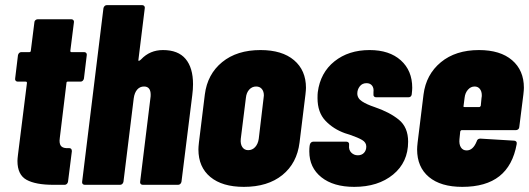

<svg xmlns="http://www.w3.org/2000/svg" viewBox="-20 -720 2061 748"><path d="M294 -402H244Q239 -402 239 -397L213 -183L212 -172Q212 -155 220.5 -148.5Q229 -142 245 -143H249Q260 -143 260 -131L245 -12Q244 -7 240.5 -3.5Q237 0 232 0H188Q119 0 83.5 -19.5Q48 -39 48 -93Q48 -101 50 -117L85 -397Q85 -402 80 -402H49Q44 -402 41 -405.5Q38 -409 39 -414L50 -505Q51 -510 54.5 -513.5Q58 -517 63 -517H95Q97 -517 98.5 -518.5Q100 -520 100 -522L114 -633Q114 -638 118 -641.5Q122 -645 127 -645H258Q263 -645 266 -641.5Q269 -638 268 -633L254 -522Q254 -517 258 -517H308Q313 -517 316 -513.5Q319 -510 318 -505L307 -414Q306 -409 302.5 -405.5Q299 -402 294 -402Z M732 -392Q732 -372 729 -349L687 -12Q686 -7 682.5 -3.5Q679 0 674 0H536Q531 0 528 -3.5Q525 -7 526 -12L566 -338Q567 -343 567 -351Q567 -383 541 -383Q525 -383 514.5 -371Q504 -359 501 -337L461 -12Q460 -7 456.5 -3.5Q453 0 448 0H310Q305 0 302 -3.5Q299 -7 300 -12L383 -688Q384 -693 387.5 -696.5Q391 -700 396 -700H534Q539 -700 542 -696.5Q545 -693 544 -688L519 -485Q519 -483 521 -483Q524 -483 530 -489Q564 -525 615 -525Q674 -525 703 -490.5Q732 -456 732 -392Z M753 -138Q753 -147 755 -165L778 -352Q788 -431 845.5 -478Q903 -525 995 -525Q1079 -525 1125.5 -485.5Q1172 -446 1172 -378Q1172 -370 1170 -352L1147 -165Q1137 -84 1080 -38Q1023 8 930 8Q846 8 799.5 -30.5Q753 -69 753 -138ZM988 -179 1007 -339 1008 -348Q1008 -364 1000 -373.5Q992 -383 978 -383Q962 -383 951 -371Q940 -359 938 -339L918 -179Q916 -159 924 -147Q932 -135 947 -135Q963 -135 974 -147Q985 -159 988 -179Z M1185 -130Q1185 -143 1186 -150L1187 -156Q1188 -161 1191.5 -164.5Q1195 -168 1200 -168H1330Q1335 -168 1338 -164.5Q1341 -161 1340 -156V-154Q1338 -136 1348.5 -125.5Q1359 -115 1374 -115Q1389 -115 1398 -124.5Q1407 -134 1407 -149Q1407 -165 1391 -174.5Q1375 -184 1343 -195L1324 -201Q1279 -217 1248 -249.5Q1217 -282 1217 -338Q1217 -353 1218 -361Q1228 -437 1283 -481Q1338 -525 1420 -525Q1497 -525 1541.5 -485Q1586 -445 1586 -378Q1586 -370 1584 -352Q1582 -341 1571 -341H1445Q1440 -341 1437 -344.5Q1434 -348 1435 -353V-361Q1437 -377 1429.5 -386.5Q1422 -396 1408 -396Q1391 -396 1381.5 -383.5Q1372 -371 1372 -356Q1372 -337 1390.5 -325Q1409 -313 1439 -303Q1498 -283 1534 -253.5Q1570 -224 1570 -168Q1570 -88 1511.5 -40Q1453 8 1360 8Q1279 8 1232 -29.5Q1185 -67 1185 -130Z M1990 -213H1779Q1775 -213 1773 -208L1770 -178Q1768 -158 1775.5 -146Q1783 -134 1798 -134Q1823 -134 1837 -169Q1840 -180 1851 -180L1983 -172Q1988 -172 1991 -168.5Q1994 -165 1993 -159Q1978 -75 1925.5 -33.5Q1873 8 1781 8Q1697 8 1651 -30.5Q1605 -69 1605 -138Q1605 -147 1607 -165L1630 -352Q1640 -430 1697.5 -477.5Q1755 -525 1846 -525Q1929 -525 1975 -485.5Q2021 -446 2021 -378Q2021 -370 2019 -352L2003 -225Q2003 -220 1999 -216.5Q1995 -213 1990 -213ZM1790 -339 1786 -308Q1784 -303 1790 -303H1847Q1851 -303 1853 -308L1856 -339Q1857 -342 1857 -349Q1857 -364 1849.5 -373.5Q1842 -383 1829 -383Q1814 -383 1803 -370.5Q1792 -358 1790 -339Z"/></svg>

Font: Barlow Condensed ExtraBold
Style: Italic
Weight: 800
Width: 3
Italic angle: -7°
Designer: Jeremy Tribby
Foundry: Tribby Type
Version: Version 1.408